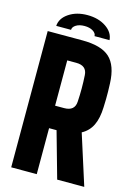

<svg xmlns="http://www.w3.org/2000/svg" viewBox="-139 -1018 766 1089"><g transform="rotate(15 244.5 -473.0)"><path d="M40 0V-800H243Q355 -800 404.5 -754.5Q454 -709 458 -605Q459 -577 459.5 -556Q460 -535 459.5 -514Q459 -493 458 -465Q456 -400 436 -358.5Q416 -317 375 -295L469 0H310L234 -270H190V0ZM190 -402H243Q305 -402 308 -457Q313 -535 308 -613Q305 -668 243 -668H190ZM79 -841Q82 -886 126.5 -916Q171 -946 235 -946Q300 -946 344.5 -916Q389 -886 392 -841H304Q304 -858 284.5 -870Q265 -882 235 -882Q205 -882 185.5 -870Q166 -858 166 -841Z"/></g></svg>

Font: Big Shoulders Text Black
Style: Regular
Weight: 900
Designer: Patric King
Foundry: XO Type Co
Version: Version 1.000; ttfautohint (v1.8.2)